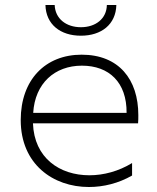

<svg xmlns="http://www.w3.org/2000/svg" viewBox="-20 -745 628 769"><path d="M336 4C395 4 455 -11 509 -42V-92C455 -59 395 -43 338 -43C219 -43 117 -112 112 -251H533C534 -262 534 -273 534 -284C534 -427 456 -526 307 -526C162 -526 63 -426 63 -264C63 -88 192 4 336 4ZM487 -293H113C120 -411 199 -482 308 -482C417 -482 488 -415 487 -293ZM304 -602C386 -602 444 -647 446 -725H408C407 -670 363 -636 304 -636C245 -636 201 -670 199 -725H162C164 -647 222 -602 304 -602Z"/></svg>

Font: Chess Sans Light
Style: Regular
Weight: 300
Designer: Wolf Bōese
Foundry: Wolf Bōese
Version: Version 7.223;Glyphs 3.3 (3306)